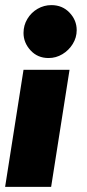

<svg xmlns="http://www.w3.org/2000/svg" viewBox="-31 -541 339 751"><path d="M-11 190 61 -268H241L169 190ZM159 -314Q116 -314 88.5 -344Q61 -374 61 -412Q61 -442 76 -467Q91 -492 116 -506.5Q141 -521 170 -521Q213 -521 241 -491.5Q269 -462 269 -423Q269 -394 253.5 -369Q238 -344 213 -329Q188 -314 159 -314Z"/></svg>

Font: MuseoModerno Thin Black
Style: Italic
Weight: 900
Italic angle: -9°
Version: Version 1.003